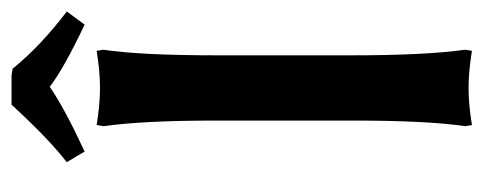

<svg xmlns="http://www.w3.org/2000/svg" viewBox="-275 -565 846 336"><g transform="rotate(-90 148.0 -397.0)"><path d="M162.1 -645Q190.9 -645 227.1 -650.9L229 -639.2Q219.2 -574.2 219.2 -442.9V-202.1Q219.2 -76.2 229 -5.9L227.1 5.9Q190.9 0 162.1 0Q132.8 0 97.2 5.9L95.2 -5.9Q105 -72.3 105 -202.1V-442.9Q105 -568.8 95.2 -639.2L97.2 -650.9Q132.8 -645 162.1 -645ZM184.1 -799.8 195.8 -797.9Q235.4 -749 295.9 -703.1L272.9 -671.9Q195.8 -708.5 164.1 -732.9Q126.5 -707 50.8 -671.9L32.2 -703.1Q73.7 -735.4 132.8 -799.8Z"/></g></svg>

Font: Linear Smooth
Style: Bold
Weight: 700
Designer: Philipp H. Poll, Flanker
Foundry: Philipp H. Poll, reworked by Flanker
Version: Version 1.061 | FøM Fix